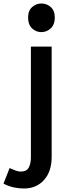

<svg xmlns="http://www.w3.org/2000/svg" viewBox="-96 -836 390 1100"><path d="M41 244Q14 244 -15.5 238Q-45 232 -76 216L-41 127Q-23 135 -7 141Q9 147 23 147Q56 147 68.5 124.5Q81 102 81 65V-569H200V62Q200 147 156 195.5Q112 244 41 244ZM141 -652Q110 -652 87.5 -673.5Q65 -695 65 -735Q65 -775 88 -795.5Q111 -816 141 -816Q172 -816 195 -795.5Q218 -775 218 -735Q218 -695 194.5 -673.5Q171 -652 141 -652Z"/></svg>

Font: Yaldevi SemiBold
Style: Regular
Weight: 600
Designer: Sol Matas, Rajitha Manaperi, Kosala Senevirathne
Foundry: Mooniak
Version: Version 1.100